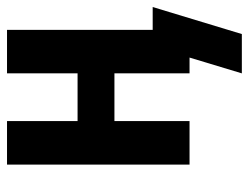

<svg xmlns="http://www.w3.org/2000/svg" viewBox="-101 -459 709 547"><g transform="rotate(-90 253.5 -185.5)"><path d="M430 149H318L363 0H318V-214H182V0H58V-520H182V-319H318V-520H442V-105H507Z"/></g></svg>

Font: Iosevka SS18 Extrabold
Style: Regular
Weight: 800
Monospace: yes
Designer: Belleve Invis
Foundry: Belleve Invis
Version: Version 25.1.1; ttfautohint (v1.8.4)